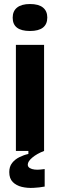

<svg xmlns="http://www.w3.org/2000/svg" viewBox="-20 -750 298 954"><path d="M59 0V-527H199V0ZM129 -596Q86 -596 64.5 -612.5Q43 -629 43 -662Q43 -695 65 -712.5Q87 -730 129 -730Q172 -730 193.5 -712.5Q215 -695 215 -663Q215 -630 193.5 -613Q172 -596 129 -596ZM202 177Q176 182 145.5 183.5Q115 185 88 178.5Q61 172 43.5 154.5Q26 137 26 105Q26 78 40 60Q54 42 76 31Q98 20 121 15V-6H199V0Q163 14 140.5 33Q118 52 118 68Q118 79 128 85Q138 91 152 92.5Q166 94 180 92.5Q194 91 202 90Z"/></svg>

Font: Bricolage Grotesque SemiCondensed
Style: Bold
Weight: 700
Width: 4
Designer: Mathieu Triay
Foundry: Atelier Triay
Version: Version 1.001;gftools[0.9.33.dev8+g029e19f]